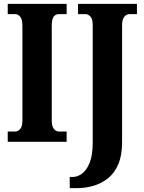

<svg xmlns="http://www.w3.org/2000/svg" viewBox="-20 -734 744 994"><path d="M20 0V-53H59Q72 -53 84 -65.5Q96 -78 96 -109V-601Q96 -635 84 -648Q72 -661 59 -661H20V-714H325V-661H285Q268 -661 258 -648Q248 -635 248 -600V-110Q248 -80 259 -66.5Q270 -53 285 -53H325V0ZM341 240V182H358Q381 182 404.5 165Q428 148 444 109Q460 70 460 3V-603Q460 -636 448 -648.5Q436 -661 423 -661H384V-714H689V-661H650Q636 -661 624 -648Q612 -635 612 -601V2Q612 70 592.5 116Q573 162 539 189Q505 216 463.5 228Q422 240 378 240Z"/></svg>

Font: Noto Serif Tamil ExtraCondensed ExtraBold
Style: Italic
Weight: 800
Width: 2
Italic angle: -12°
Designer: Indian Type Foundry, Tom Grace, and the Monotype Design Team
Foundry: Monotype Imaging Inc.
Version: Version 2.003; ttfautohint (v1.8.4.7-5d5b)